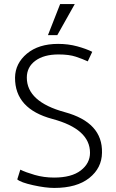

<svg xmlns="http://www.w3.org/2000/svg" viewBox="-20 -912 573 945"><path d="M276 -892H348L262 -739H216ZM80 -77Q106 -64 151 -51Q196 -38 246 -38Q332 -38 377.5 -73Q423 -108 423 -160Q423 -277 238 -326.5Q53 -376 54 -530Q55 -600 112.5 -648Q170 -696 266 -696Q316 -696 360 -684Q404 -672 434 -657L412 -610Q386 -622 353 -633Q320 -644 268 -644Q196 -644 154 -613Q112 -582 112 -530Q112 -411 299 -360Q486 -309 482 -160Q481 -85 419.5 -36Q358 13 247 13Q204 13 143 -0.5Q82 -14 65 -29Z"/></svg>

Font: Palanquin Light
Style: Regular
Weight: 300
Designer: Pria Ravichandran
Version: Version 1.0.4